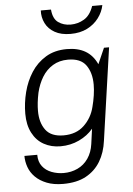

<svg xmlns="http://www.w3.org/2000/svg" viewBox="-61 -781 703 1013"><g transform="rotate(-5 291.0 -275.0)"><path d="M232 186Q182 186 145.5 171.5Q109 157 85.5 133.5Q62 110 51.5 80.5Q41 51 41 21H109Q109 58 127.5 82Q146 106 176.5 117.5Q207 129 240 129Q280 129 314 113Q348 97 370 65Q392 33 398 -11L409 -91Q380 -56 334.5 -34.5Q289 -13 236 -13Q187 -13 148 -34.5Q109 -56 87 -98.5Q65 -141 65 -200Q65 -257 79.5 -314Q94 -371 124 -417.5Q154 -464 201 -492.5Q248 -521 313 -521Q371 -521 410.5 -498Q450 -475 472 -427L509 -511H536L466 -22Q458 40 430 86.5Q402 133 353.5 159.5Q305 186 232 186ZM257 -69Q324 -69 365.5 -108.5Q407 -148 421 -205Q429 -235 433.5 -265.5Q438 -296 438 -322Q438 -385 409.5 -425Q381 -465 314 -465Q268 -465 233.5 -444Q199 -423 177 -387Q155 -351 144 -305Q138 -276 135.5 -253Q133 -230 133 -209Q133 -147 162 -108Q191 -69 257 -69ZM340 -599Q290 -599 256.5 -618Q223 -637 207.5 -668.5Q192 -700 194 -736H248Q252 -687 279.5 -667.5Q307 -648 345 -648Q383 -648 416 -667.5Q449 -687 466 -736H520Q513 -700 489.5 -668.5Q466 -637 428.5 -618Q391 -599 340 -599Z"/></g></svg>

Font: Chivo ExtraLight
Style: Italic
Weight: 250
Italic angle: -8.05°
Designer: Hector Gatti
Foundry: Omnibus-Type
Version: Version 2.002